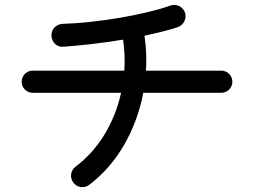

<svg xmlns="http://www.w3.org/2000/svg" viewBox="-20 -747 1040 780"><path d="M342 4C455 -80 533 -217 562 -370H879C904 -370 924 -390 924 -415C924 -440 904 -460 879 -460H573C576 -507 574 -554 567 -602C619 -613 667 -625 703 -637C727 -646 740 -673 731 -697C722 -721 695 -733 671 -724C568 -687 373 -654 234 -650C208 -649 188 -628 189 -602C190 -576 211 -555 236 -557C307 -562 396 -572 480 -586C486 -544 488 -501 485 -460H113C88 -460 68 -440 68 -415C68 -390 88 -370 113 -370H472C445 -248 380 -139 287 -70C267 -55 262 -26 278 -5C293 15 322 20 342 4Z"/></svg>

Font: 寒蝉半圆体
Style: Regular
Weight: 400
Designer: Yoshimichi Ohira & Warren
Foundry: ChillType
Version: Version 1.800;Glyphs 3.1.1 (3135)